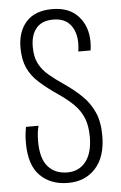

<svg xmlns="http://www.w3.org/2000/svg" viewBox="-55 -809 539 858"><g transform="rotate(-5 214.5 -380.0)"><path d="M216 10Q138 10 90.5 -37.5Q43 -85 43 -185Q43 -207 45 -224.5Q47 -242 50 -256H106Q102 -241 100 -224.5Q98 -208 98 -186Q98 -109 130 -73Q162 -37 217 -37Q269 -37 299.5 -76Q330 -115 330 -187Q330 -237 315.5 -272Q301 -307 273.5 -334Q246 -361 208 -387Q158 -421 124 -451.5Q90 -482 73 -519.5Q56 -557 56 -610Q56 -683 95.5 -726.5Q135 -770 212 -770Q288 -770 329 -724.5Q370 -679 370 -609Q370 -588 367 -571H312Q313 -578 314 -588Q315 -598 315 -608Q315 -659 289.5 -691Q264 -723 212 -723Q162 -723 136.5 -693Q111 -663 111 -609Q111 -564 126.5 -534Q142 -504 170.5 -480Q199 -456 239 -429Q281 -400 314 -368Q347 -336 366.5 -293Q386 -250 386 -187Q386 -93 339.5 -41.5Q293 10 216 10Z"/></g></svg>

Font: Noto Sans Georgian Condensed Light
Style: Regular
Weight: 300
Width: 3
Designer: Monotype Design Team, Akaki Razmadze
Foundry: Google LLC
Version: Version 2.005; ttfautohint (v1.8.4.7-5d5b)